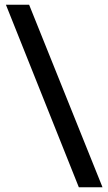

<svg xmlns="http://www.w3.org/2000/svg" viewBox="-20 -695 458 811"><path d="M313 96 5 -675H103L413 96Z"/></svg>

Font: Gemunu Libre SemiBold
Style: Regular
Weight: 600
Designer: Puspanada Ekanayake, Sola Matas, Pathum Egodawatta, Kosala Senevirathne
Foundry: mooniak
Version: Version 1.100